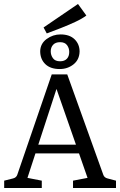

<svg xmlns="http://www.w3.org/2000/svg" viewBox="-20 -945 603 965"><path d="M143 -218H387L404 -174H129ZM499 -67Q504 -52 521 -48L563 -37V0H347V-37L420 -51L250 -538H277L118 -51L190 -37V0H1V-37L45 -48Q62 -52 67 -67L240 -571H318ZM280 -598Q233 -598 207.5 -623Q182 -648 182 -688Q183 -726 214.5 -749Q246 -772 284 -772Q330 -772 355 -747.5Q380 -723 380 -686Q379 -645 349.5 -621.5Q320 -598 280 -598ZM282 -637Q304 -637 316 -649.5Q328 -662 328 -684Q328 -703 317 -718Q306 -733 282 -733Q259 -733 247 -720Q235 -707 235 -687Q235 -668 246 -652.5Q257 -637 282 -637ZM215 -777 199 -807 372 -925 414 -867Q393 -851 358.5 -835Q324 -819 286 -804Q248 -789 215 -777Z"/></svg>

Font: Rasa
Style: Regular
Weight: 400
Designer: Anna Giedrys (Yrsa+Rasa design), David Brezina (Yrsa art-direction, Rasa art-direction, design)
Foundry: Rosetta Type Foundry
Version: Version 2.004